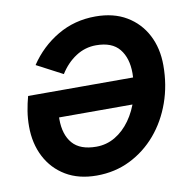

<svg xmlns="http://www.w3.org/2000/svg" viewBox="-80 -783 877 876"><g transform="rotate(-10 358.5 -345.0)"><path d="M299 13Q216 13 156.5 -22.5Q97 -58 65 -120Q33 -182 33 -261Q33 -298 38.5 -332Q44 -366 53 -399H592L566 -278H124L182 -346Q175 -310 175 -270Q175 -198 210 -157.5Q245 -117 320 -117Q367 -117 407 -140.5Q447 -164 477 -206Q507 -248 523.5 -302.5Q540 -357 540 -419Q540 -489 506 -531Q472 -573 398 -573Q347 -573 304 -545Q261 -517 231 -469L111 -532Q163 -610 242 -656.5Q321 -703 418 -703Q502 -703 561.5 -667.5Q621 -632 653 -570.5Q685 -509 685 -430Q685 -338 656.5 -258Q628 -178 576.5 -117.5Q525 -57 454.5 -22Q384 13 299 13Z"/></g></svg>

Font: Radio Canada Big SemiBold
Style: Italic
Weight: 600
Italic angle: -12°
Designer: Étienne Aubert Bonn
Foundry: Coppers and Brasses
Version: Version 1.001